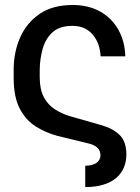

<svg xmlns="http://www.w3.org/2000/svg" viewBox="-20 -573 569 781"><path d="M326.7 188V101.1Q355 101.1 371.6 90.1Q388.2 79.1 388.7 58.6Q388.2 37.1 373.5 25.6Q358.9 14.2 336.9 9.8L212.9 -20.5Q166 -33.2 125.5 -58.6Q85 -84 60.3 -131.3Q35.6 -178.7 35.6 -256.3V-289.6Q35.6 -360.4 61.8 -420.2Q87.9 -480 141.1 -516.4Q194.3 -552.7 275.4 -552.7Q339.4 -552.7 386.7 -526.4Q434.1 -500 460.9 -453.1Q487.8 -406.2 489.7 -343.8H389.2Q386.2 -398.9 356.2 -433.3Q326.2 -467.8 274.9 -467.8Q222.2 -467.8 193.6 -441.7Q165 -415.5 153.6 -374.5Q142.1 -333.5 141.6 -290V-256.8Q142.1 -208.5 158.2 -178Q174.3 -147.5 201.7 -129.4Q229 -111.3 262.2 -101.1L397 -62.5Q442.4 -48.8 468 -22.5Q493.7 3.9 494.1 54.2Q494.1 85.4 483.2 110.1Q472.2 134.8 451.2 152.1Q430.2 169.4 398.9 178.7Q367.7 188 326.7 188Z"/></svg>

Font: Inter Cardless Tabular
Style: Regular
Weight: 400
Designer: Rasmus Andersson
Foundry: rsms
Version: Version 4.000;git-4fc901f